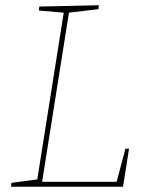

<svg xmlns="http://www.w3.org/2000/svg" viewBox="-20 -712 563 732"><path d="M458 -145H472L449 0H22L24 -15L130 -29L121 -21L224 -670L230 -663L128 -672L130 -687L357 -692L355 -677L236 -663L244 -671L139 -9L134 -19H432L423 -12Z"/></svg>

Font: Bitter Thin
Style: Italic
Weight: 100
Italic angle: -9°
Designer: Sol Matas, and Bitter project Authors
Foundry: Sol Matas
Version: Version 2.002